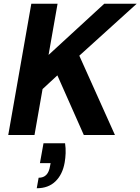

<svg xmlns="http://www.w3.org/2000/svg" viewBox="-20 -720 749 1024"><path d="M24 0 147 -700H287L239 -427L536 -700H709L403 -423L593 0H427L286 -318L207 -245L164 0ZM176 284 186 228Q212 228 227 212.5Q242 197 247 165L250 150H193L212 44H327Q331 71 330 97Q329 123 325 146Q314 210 276 247Q238 284 176 284Z"/></svg>

Font: DM Sans 20pt ExtraBold
Style: Italic
Weight: 800
Italic angle: -10°
Version: Version 4.004;gftools[0.9.30]